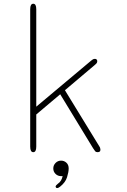

<svg xmlns="http://www.w3.org/2000/svg" viewBox="-20 -786 659 998"><path d="M153 5Q137 5 137 -24V-738Q137 -766.5 153 -766.5Q168.5 -766.5 168.5 -738V-231.5L454 -471Q458.5 -475 463 -477.5Q467.5 -480 474 -480Q479.5 -480 482.5 -476.5Q485.5 -473 485.5 -468.5Q485.5 -463.5 483.5 -459.5Q481.5 -455.5 473 -448.5L317.5 -317L495.5 -26.5Q499 -21.5 500.5 -16.8Q502 -12 502 -8Q502 0 497.2 2.5Q492.5 5 487 5Q479 5 474.5 -0.2Q470 -5.5 463.5 -16L293 -296L168.5 -191V-24Q168.5 5 153 5ZM297.5 49Q313.5 49 325.2 59.8Q337 70.5 337 89.5Q337 108 328.5 135.2Q320 162.5 292 184.5Q287.5 188 283.8 189.8Q280 191.5 276.5 191.5Q273 191.5 271 188.8Q269 186 269 184.5Q269 181 272.2 177Q275.5 173 281 169Q291.5 162 297.5 151.2Q303.5 140.5 305.5 129Q304.5 129.5 301.8 129.5Q299 129.5 297.5 129.5Q280.5 129.5 268.8 118Q257 106.5 257 89.5Q257 73 268.8 61Q280.5 49 297.5 49Z"/></svg>

Font: Sono ExtraLight Monospace ExtraLight
Style: Regular
Weight: 250
Version: Version 2.112